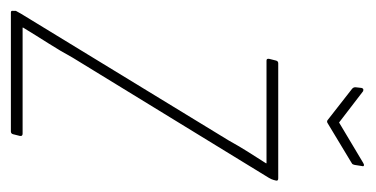

<svg xmlns="http://www.w3.org/2000/svg" viewBox="-190 -488 673 344"><g transform="rotate(90 146.0 -316.5)"><path d="M-3 0Q-7 0 -6 -4V-9Q-4 -13 -1 -18L226 -390Q236 -408 246 -424Q256 -440 267 -457V-458Q246 -458 226 -458Q206 -458 185 -458H83Q79 -458 80 -463L83 -475Q84 -479 88 -479H294Q299 -479 298 -475L297 -471Q296 -467 293 -462L78 -111Q66 -89 52 -67Q38 -45 24 -22V-21Q44 -21 63.5 -21Q83 -21 101 -21H214Q219 -21 218 -16L215 -4Q214 0 210 0ZM266 -631Q269 -633 271 -632.5Q273 -632 272 -629L270 -616Q269 -612 268 -611.5Q267 -611 264 -609L196 -568Q192 -565 189 -568L134 -611Q130 -614 131 -619L132 -628Q133 -633 138 -631L194 -588Z"/></g></svg>

Font: Sofia Sans Extra Condensed Thin
Style: Italic
Weight: 250
Italic angle: -9°
Version: Version 4.100